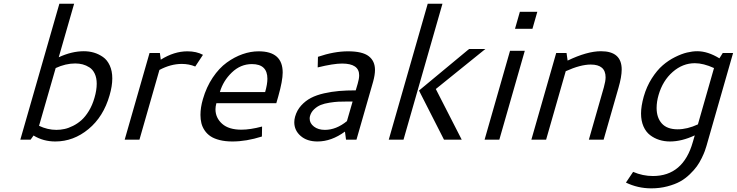

<svg xmlns="http://www.w3.org/2000/svg" viewBox="-20 -758 3998 1042"><path d="M302.2 -737.8H382.3L298.8 -447.3Q369.6 -480 434.6 -480Q463.9 -480 489.7 -472.4Q515.6 -464.8 538.8 -448.7Q562 -432.6 575.7 -402.6Q589.4 -372.6 589.4 -332.5Q589.4 -291 574.7 -240.7Q541.5 -124.5 460.2 -57.4Q378.9 9.8 280.3 9.8Q214.8 9.8 162.1 -22.5L146 0H90.3ZM388.2 -413.6Q336.4 -413.6 282.2 -388.7L191.9 -75.2Q238.3 -53.2 286.1 -53.2Q308.1 -53.2 329.8 -57.9Q351.6 -62.5 376.5 -75Q401.4 -87.4 422.6 -106.4Q443.8 -125.5 462.6 -156.5Q481.4 -187.5 492.7 -227.1Q504.9 -268.6 504.9 -303.7Q504.9 -335.4 494.1 -358.2Q483.4 -380.9 465.3 -392.3Q447.3 -403.8 428.5 -408.7Q409.7 -413.6 388.2 -413.6Z M852.5 -434.1Q924.8 -479.5 997.1 -479.5Q1046.4 -479.5 1081.5 -460.4L1039.6 -397Q1005.9 -411.1 966.3 -411.1Q906.7 -411.1 845.2 -378.4L736.8 0H656.7L791.5 -470.2H847.7Z M1383.8 -479.5Q1514.2 -479.5 1514.2 -364.3Q1514.2 -319.8 1490.2 -234.9L1479.5 -197.8H1154.3Q1149.4 -179.7 1149.4 -165Q1149.4 -118.7 1185.3 -86.4Q1221.2 -54.2 1290 -54.2Q1338.4 -54.2 1402.3 -71.3L1401.4 -17.1Q1316.4 9.8 1241.7 9.8Q1202.6 9.8 1172.4 2.2Q1142.1 -5.4 1122.8 -18.3Q1103.5 -31.2 1090.8 -50Q1078.1 -68.8 1073 -89.4Q1067.9 -109.9 1067.9 -134.3Q1067.9 -174.8 1081.1 -219.7Q1100.1 -285.6 1134.5 -336.9Q1168.9 -388.2 1210.7 -418.5Q1252.4 -448.7 1296.4 -464.1Q1340.3 -479.5 1383.8 -479.5ZM1347.2 -410.2Q1285.6 -410.2 1238.3 -364.7Q1190.9 -319.3 1173.3 -258.3H1418.9Q1431.2 -300.8 1431.2 -330.6Q1431.2 -410.2 1347.2 -410.2Z M1868.7 -479.5Q1946.8 -479.5 1981 -453.1Q2015.1 -426.8 2015.1 -378.4Q2015.1 -351.6 2004.9 -314.5L1914.6 0H1857.9L1852.1 -43.9Q1778.8 9.8 1703.1 9.8Q1646 9.8 1611.6 -20.3Q1577.1 -50.3 1577.1 -94.7Q1577.1 -109.4 1581.5 -125Q1591.3 -159.7 1614.5 -185.3Q1637.7 -210.9 1667.7 -226.6Q1697.8 -242.2 1738.8 -251.5Q1779.8 -260.7 1820.3 -264.2Q1860.8 -267.6 1910.6 -267.6L1921.4 -304.2Q1929.2 -330.6 1929.2 -349.6Q1929.2 -413.1 1836.4 -413.1Q1789.6 -413.1 1704.1 -392.1L1705.6 -449.7Q1793 -479.5 1868.7 -479.5ZM1893.6 -207H1864.3Q1836.9 -207 1816.7 -206.1Q1796.4 -205.1 1768.3 -200.7Q1740.2 -196.3 1720.9 -188.5Q1701.7 -180.7 1685.1 -165.3Q1668.5 -149.9 1662.6 -128.9Q1660.6 -122.6 1660.6 -114.3Q1660.6 -88.9 1683.8 -71Q1707 -53.2 1743.2 -53.2Q1804.7 -53.2 1862.8 -100.6Z M2301.3 -737.8H2381.3L2169.9 0H2089.8ZM2525.9 -492.2H2614.3L2345.2 -274.9L2485.8 0H2389.6L2253.9 -266.6Z M2801.3 -693.8H2896L2869.6 -601.6H2774.9ZM2748 -482.4H2828.1L2689.9 0H2609.9Z M2998.5 -470.2H3054.7L3060.5 -429.2Q3166.5 -480 3241.7 -480Q3354 -480 3354 -380.9Q3354 -341.3 3336.4 -280.8L3255.9 0H3175.8L3257.3 -284.7Q3266.6 -317.9 3266.6 -338.4Q3266.6 -407.7 3186 -407.7Q3130.4 -407.7 3050.3 -371.6L2943.8 0H2863.8Z M3764.2 -480Q3821.3 -480 3884.3 -441.4L3902.3 -470.2H3958.5L3814 34.2Q3809.6 48.8 3804.9 62Q3800.3 75.2 3788.3 99.9Q3776.4 124.5 3762 144.5Q3747.6 164.6 3723.4 188Q3699.2 211.4 3670.9 227.1Q3642.6 242.7 3601.8 253.4Q3561 264.2 3514.6 264.2Q3441.9 264.2 3377 232.9L3416 174.8Q3468.3 197.3 3523.4 197.3Q3688 197.3 3740.2 12.2L3750.5 -23.4Q3679.7 9.8 3616.2 9.8Q3585.4 9.8 3558.1 1.2Q3530.8 -7.3 3508.1 -24.7Q3485.4 -42 3472.2 -72Q3459 -102.1 3459 -142.1Q3459 -181.6 3473.6 -233.9Q3489.3 -288.6 3517.3 -332.5Q3545.4 -376.5 3576.4 -403.3Q3607.4 -430.2 3643.1 -448Q3678.7 -465.8 3708.5 -472.9Q3738.3 -480 3764.2 -480ZM3751 -415Q3685.1 -415 3630.9 -367.7Q3576.7 -320.3 3554.2 -242.7Q3543.5 -206.1 3543.5 -171.9Q3543.5 -119.1 3572 -87.6Q3600.6 -56.2 3657.7 -56.2Q3710 -56.2 3767.6 -83L3855 -388.7Q3797.4 -415 3751 -415Z"/></svg>

Font: Cantarell
Style: Italic
Weight: 400
Italic angle: -16°
Designer: Dave Crossland
Version: Version 1.004